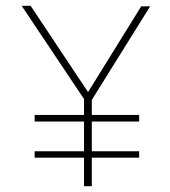

<svg xmlns="http://www.w3.org/2000/svg" viewBox="-20 -645 590 665"><path d="M298 0H271V-99H100V-121H271V-224H100V-247H271V-302L55 -625H86L285 -326L469 -623H500L298 -299V-247H462V-224H298V-121H462V-99H298Z"/></svg>

Font: Inconsolata SemiExpanded ExtraLight
Style: Regular
Weight: 200
Width: 6
Monospace: yes
Designer: Raph Levien, Cyreal, Brenton Simpson
Foundry: Raph Levien, Cyreal, Google
Version: Version 3.001; ttfautohint (v1.8.2.53-6de2)